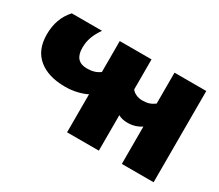

<svg xmlns="http://www.w3.org/2000/svg" viewBox="-100 -762 1124 984"><g transform="rotate(30 461.5 -270.0)"><path d="M366 -225Q343 -213 309.5 -205Q276 -197 240 -197Q139 -197 82 -244.5Q25 -292 25 -383Q25 -478 82 -540H261Q238 -507 227.5 -477.5Q217 -448 217 -415Q217 -334 290 -334Q337 -334 366 -357V-540H554V-362Q564 -349 581 -341.5Q598 -334 618 -334Q641 -334 657.5 -339.5Q674 -345 690 -357V-540H878V0H690V-221Q654 -197 609 -197Q576 -197 554 -210V0H366Z"/></g></svg>

Font: Kanit Bold
Style: Regular
Weight: 700
Designer: Katatrad Team
Foundry: CadsonDemak
Version: Version 1.000